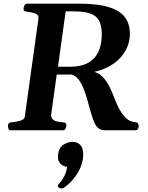

<svg xmlns="http://www.w3.org/2000/svg" viewBox="-20 -713 808 1051"><path d="M36.1 0Q29.3 0 26.4 -8.5Q23.4 -17.1 23.4 -23.4Q23.4 -41.5 39.6 -43Q63.5 -44.9 88.4 -51.3Q113.3 -57.6 115.7 -74.2L190.4 -610.8Q192.9 -628.4 180.9 -635.5Q168.9 -642.6 152.1 -645Q135.3 -647.5 122.1 -650.1Q108.9 -652.8 108.9 -662.1Q108.9 -674.3 113.5 -683.6Q118.2 -692.9 129.4 -692.9H410.6Q519 -692.9 580.1 -672.6Q641.1 -652.3 666 -615.7Q690.9 -579.1 690.9 -529.3Q690.9 -487.8 675.5 -452.9Q660.2 -418 633.3 -391.1Q606.4 -364.3 571 -346.2Q535.6 -328.1 496.1 -319.8Q527.3 -310.1 548.1 -285.6Q568.8 -261.2 583.3 -230.2Q597.7 -199.2 609.1 -168.9Q620.6 -138.7 632.3 -117.2Q650.4 -85.9 670.2 -66.2Q689.9 -46.4 723.1 -43.5Q732.9 -42.5 736.1 -36.1Q739.3 -29.8 739.3 -20Q739.3 -18.1 737.8 -12.9Q736.3 -7.8 732.7 -3.9Q729 0 722.7 0H550.8Q533.7 0 520.8 -9.5Q507.8 -19 499 -37.1Q487.8 -60.1 478.8 -92Q469.7 -124 460.4 -158.2Q451.2 -192.4 439.2 -223.6Q427.2 -254.9 410.9 -276.9Q394.5 -298.8 370.6 -305.2H290.5L259.8 -84Q259.8 -65.9 270.8 -57.6Q281.7 -49.3 297.9 -46.9Q314 -44.4 328.1 -43Q343.3 -41.5 343.3 -28.8Q343.3 -25.9 342 -18.8Q340.8 -11.7 336.9 -5.9Q333 0 323.7 0ZM297.4 -347.7H363.3Q426.3 -347.7 464.4 -370.1Q502.4 -392.6 519.8 -432.6Q537.1 -472.7 537.1 -524.9Q537.1 -570.3 523.2 -598.1Q509.3 -626 475.3 -638.4Q441.4 -650.9 382.3 -650.9H339.4ZM378.4 63.5Q403.3 63.5 419.4 80.6Q435.5 97.7 435.5 132.8Q435.5 145 433.6 156.7Q428.7 190.4 411.9 221.7Q395 252.9 372.6 277.3Q350.1 301.8 328.6 315.4Q323.7 318.4 316.9 318.4Q309.6 318.4 303.2 314.9Q296.9 311.5 296.9 304.7Q296.9 297.4 306.6 288.1Q318.8 276.9 331.1 253.2Q343.3 229.5 347.7 199.7Q328.6 199.7 312.7 185.1Q296.9 170.4 296.9 144.5Q296.9 141.6 297.1 138.7Q297.4 135.7 297.9 132.8Q302.2 95.7 326.7 79.6Q351.1 63.5 378.4 63.5Z"/></svg>

Font: Gelasio SemiBold
Style: Italic
Weight: 600
Italic angle: -8.5°
Designer: Eben Sorkin
Foundry: Eben Sorkin
Version: Version 1.008